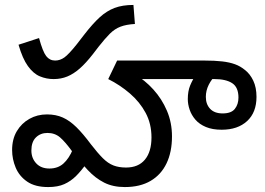

<svg xmlns="http://www.w3.org/2000/svg" viewBox="-20 -745 1073 777"><path d="M197 -425Q168 -425 141.5 -436Q115 -447 93 -477.5Q71 -508 55 -564L138 -591Q153 -536 167 -518Q181 -500 203 -500Q223 -500 240.5 -512.5Q258 -525 290 -565L321 -605Q355 -649 383.5 -675Q412 -701 444 -713Q476 -725 520 -725L526 -648Q491 -646 467.5 -637Q444 -628 424.5 -608.5Q405 -589 379 -556L356 -526Q328 -490 303 -468Q278 -446 252.5 -435.5Q227 -425 197 -425ZM485 12Q437 12 401.5 -6Q366 -24 336 -56Q306 -88 273 -131Q244 -171 223 -189Q202 -207 172 -207Q144 -207 125.5 -189Q107 -171 107 -136Q107 -105 126.5 -84Q146 -63 180 -63Q214 -63 236.5 -83Q259 -103 275 -141L328 -81Q309 -54 288 -33Q267 -12 240.5 0Q214 12 175 12Q122 12 90 -10Q58 -32 43.5 -66.5Q29 -101 29 -138Q29 -182 48 -214Q67 -246 99 -264Q131 -282 170 -282Q206 -282 234 -269.5Q262 -257 289 -230.5Q316 -204 348 -161Q375 -126 396 -105Q417 -84 439 -75.5Q461 -67 490 -67Q540 -67 566.5 -99Q593 -131 593 -189Q593 -244 569.5 -288Q546 -332 506 -366.5Q466 -401 418 -425L454 -500Q464 -496 479 -487.5Q494 -479 503 -471L523 -446Q566 -421 600.5 -383Q635 -345 655.5 -297Q676 -249 676 -193Q676 -130 654 -84Q632 -38 589.5 -13Q547 12 485 12ZM877 -220Q840 -220 813.5 -231Q787 -242 771 -260.5Q755 -279 747.5 -301Q740 -323 740 -344Q740 -376 749.5 -399Q759 -422 773 -443L861 -450Q836 -425 824.5 -401.5Q813 -378 813 -353Q813 -323 830.5 -304.5Q848 -286 881 -286Q916 -286 930.5 -304.5Q945 -323 945 -350Q945 -392 919.5 -408.5Q894 -425 848 -425H444L454 -500H806Q849 -500 879 -496.5Q909 -493 931 -485Q953 -477 971 -462Q992 -446 1005 -418.5Q1018 -391 1018 -353Q1018 -290 980 -255Q942 -220 877 -220Z"/></svg>

Font: utelugu05
Style: Book
Weight: 400
Designer: Jelle Bosma - Monotype Design Team
Foundry: Monotype Imaging Inc.
Version: Version 2.003